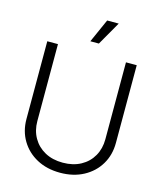

<svg xmlns="http://www.w3.org/2000/svg" viewBox="-136 -1036 960 1145"><g transform="rotate(15 344.5 -464.0)"><path d="M344.2 10.3Q262.2 10.3 200.2 -23.2Q138.2 -56.6 103.3 -115Q68.4 -173.3 68.4 -247.6V-727.5H134.3V-252.4Q134.3 -194.3 160.4 -148.9Q186.5 -103.5 233.6 -77.6Q280.8 -51.8 344.2 -51.8Q407.7 -51.8 455.1 -77.6Q502.4 -103.5 528.3 -148.9Q554.2 -194.3 554.2 -252.4V-727.5H620.6V-247.6Q620.6 -173.3 585.7 -115Q550.8 -56.6 488.5 -23.2Q426.3 10.3 344.2 10.3ZM316.4 -793.9 381.3 -939.5H452.6L369.1 -793.9Z"/></g></svg>

Font: Inter Display Light
Style: Regular
Weight: 300
Designer: Rasmus Andersson
Foundry: rsms
Version: Version 4.000;git-a52131595